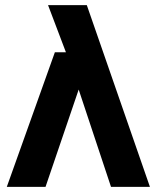

<svg xmlns="http://www.w3.org/2000/svg" viewBox="-20 -725 608 745"><path d="M410.7 0 261.2 -450 248.3 -489.2 166.5 -705H316.9L561.7 0ZM6.4 0 192.9 -522.2H324L339.3 -411.8H297L156.7 0Z"/></svg>

Font: TikTok Sans Light
Style: Regular
Weight: 300
Version: Version 4.000